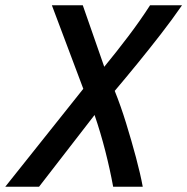

<svg xmlns="http://www.w3.org/2000/svg" viewBox="-55 -713 715 733"><path d="M-35 0 263 -374 143 -693H261L343 -458Q389 -514 434.5 -574Q480 -634 518 -693H640Q602 -638 558.5 -582Q515 -526 471 -472Q427 -418 383 -366Q406 -309 426.5 -242.5Q447 -176 464 -112.5Q481 -49 490 0H377Q365 -66 347 -136.5Q329 -207 306 -274L94 0Z"/></svg>

Font: Ubuntu Sans Mono Medium
Style: Italic
Weight: 500
Italic angle: -13.5°
Monospace: yes
Designer: Dalton Maag Ltd
Foundry: Dalton Maag Ltd
Version: Version 1.006